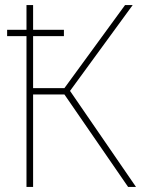

<svg xmlns="http://www.w3.org/2000/svg" viewBox="-20 -734 603 754"><path d="M84 0H110V-363H233L483 0H514L255 -377L501 -714H471L233 -388H110V-592H231V-617H110V-714H84V-617H8V-592H84Z"/></svg>

Font: Noto Sans Mono SemiCondensed Thin
Style: Regular
Weight: 100
Width: 4
Designer: Monotype Design Team
Foundry: Monotype Imaging Inc.
Version: Version 2.014